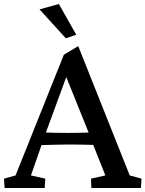

<svg xmlns="http://www.w3.org/2000/svg" viewBox="-20 -942 729 962"><path d="M3 0H204L207 -47L135 -63L188 -215C236 -216 280 -218 323 -218C364 -218 405 -217 447 -216L508 -63L436 -47L438 0H686L689 -47L630 -63L372 -711L300 -668L58 -63L0 -47ZM178 -895 310 -750 362 -768 275 -922ZM210 -278 312 -556 424 -278C397 -277 363 -276 323 -276C276 -276 239 -277 210 -278Z"/></svg>

Font: TPK Tissa Web Medium
Style: Regular
Weight: 500
Designer: Jacques Le Bailly, Suppakit Chalermlarp | Katatrad Co.,Ltd.
Foundry: Jacques Le Bailly, Cadson Demak Co.,Ltd.
Version: Version 5.000;Glyphs 3.1.2 (3151)